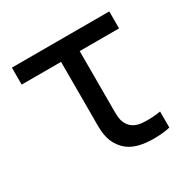

<svg xmlns="http://www.w3.org/2000/svg" viewBox="-129 -663 788 794"><g transform="rotate(-30 265.0 -266.0)"><path d="M338.5 4.5C373 10 428 9.5 465 0V-76.5C437 -71.5 404 -70 376 -72.5C349.5 -75.5 327 -85.5 313 -110.5C299.5 -135 302 -162.5 302 -208V-459H490V-540H25V-459H213V-204C213 -144 209.5 -104.5 232.5 -63.5C257.5 -19 296 -2 338.5 4.5Z"/></g></svg>

Font: Hauora Medium
Style: Regular
Weight: 500
Designer: Wayne Shih
Foundry: WCYS
Version: Version 1.001;hotconv 1.0.109;makeotfexe 2.5.65596